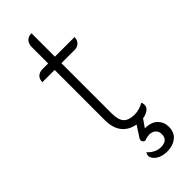

<svg xmlns="http://www.w3.org/2000/svg" viewBox="-280 -688 921 921"><g transform="rotate(-45 180.0 -228.0)"><path d="M323 124Q323 163 297.5 183Q272 203 234 203Q199 203 176.5 187.5Q154 172 154 152Q154 145 160 134Q173 149 190.5 158Q208 167 227 167Q274 167 274 125Q274 106 261.5 95Q249 84 230 84Q223 84 215 85.5Q207 87 201 90Q200 91 196 91Q191 91 186 86.5Q181 82 181 75Q181 70 184 64L221 7Q176 -1 152 -32Q128 -63 128 -115V-456H45Q45 -477 57 -488.5Q69 -500 91 -500H128V-609Q128 -633 140 -646Q152 -659 174 -659V-500H307Q307 -480 295 -468Q283 -456 263 -456H174V-116Q174 -71 191.5 -52Q209 -33 250 -33Q264 -33 281 -38Q298 -43 311 -51Q315 -44 315 -31Q315 -17 300.5 -6Q286 5 264 8L236 48Q279 48 301 70Q323 92 323 124Z"/></g></svg>

Font: K2D Thin
Style: Regular
Weight: 100
Designer: Katatrad Aksorn Co.,Ltd.
Foundry: Cadson Demak Co.,Ltd.
Version: Version 1.000; ttfautohint (v1.6)